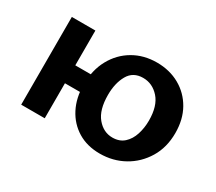

<svg xmlns="http://www.w3.org/2000/svg" viewBox="-91 -610 896 798"><g transform="rotate(30 356.5 -210.5)"><path d="M63 0V-421H176V0ZM118 -168V-254H302V-168ZM447 13Q386 13 341 -14.5Q296 -42 271 -90.5Q246 -139 246 -203Q246 -272 274.5 -324Q303 -376 352.5 -405Q402 -434 465 -434Q526 -434 574 -407Q622 -380 649.5 -331.5Q677 -283 677 -218Q677 -149 645.5 -97Q614 -45 562 -16Q510 13 447 13ZM459 -71Q493 -71 514.5 -90.5Q536 -110 546 -141.5Q556 -173 556 -208Q556 -278 524 -314Q492 -350 447 -350Q399 -350 377 -311Q355 -272 355 -216Q355 -144 385.5 -107.5Q416 -71 459 -71Z"/></g></svg>

Font: Ysabeau Office
Style: Bold
Weight: 700
Designer: Christian Thalmann (Catharsis Fonts)
Version: Version 2.001;gftools[0.9.30]; featfreeze: tnum,lnum,ss02